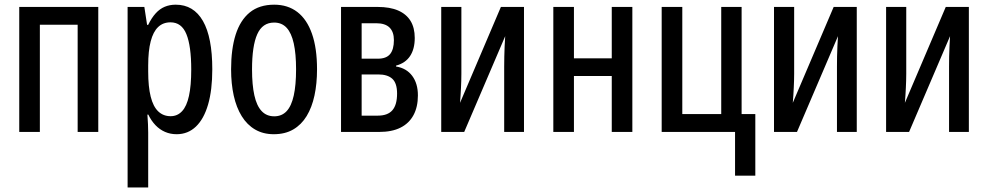

<svg xmlns="http://www.w3.org/2000/svg" viewBox="-20 -569 4262 828"><path d="M403.8 -539.1V0H314.9V-462.4H151.9V0H63V-539.1Z M737.8 -548.8Q814.9 -548.8 855.2 -478.5Q895.5 -408.2 895.5 -270Q895.5 -180.7 877.4 -118.4Q859.4 -56.2 825 -23.2Q790.5 9.8 741.7 9.8Q714.8 9.8 691.7 -0.2Q668.5 -10.3 650.4 -29.3Q632.3 -48.3 619.6 -74.7H615.7Q617.2 -52.2 618.2 -33Q619.1 -13.7 619.1 2.4V239.3H530.3V-539.1H602.5L614.3 -461.9H619.1Q633.8 -492.2 651.4 -511.5Q668.9 -530.8 690.4 -539.8Q711.9 -548.8 737.8 -548.8ZM715.3 -472.7Q683.1 -472.7 661.9 -452.4Q640.6 -432.1 629.9 -390.9Q619.1 -349.6 619.1 -286.6V-260.3Q619.1 -194.8 629.9 -152.1Q640.6 -109.4 662.4 -88.6Q684.1 -67.9 715.8 -67.9Q745.1 -67.9 765.1 -89.4Q785.2 -110.8 794.9 -155.3Q804.7 -199.7 804.7 -269Q804.7 -370.6 783.9 -421.6Q763.2 -472.7 715.3 -472.7Z M1347.2 -270Q1347.2 -208.5 1336.2 -157.2Q1325.2 -106 1302.5 -68.6Q1279.8 -31.2 1244.6 -10.7Q1209.5 9.8 1160.6 9.8Q1114.7 9.8 1080.1 -10.5Q1045.4 -30.8 1022.5 -67.9Q999.5 -105 988 -156.5Q976.6 -208 976.6 -270Q976.6 -357.4 996.3 -419.7Q1016.1 -481.9 1057.1 -515.4Q1098.1 -548.8 1162.6 -548.8Q1221.2 -548.8 1262.5 -517.1Q1303.7 -485.4 1325.4 -423.3Q1347.2 -361.3 1347.2 -270ZM1066.9 -269.5Q1066.9 -203.1 1076.9 -158Q1086.9 -112.8 1108.2 -90.1Q1129.4 -67.4 1162.6 -67.4Q1195.3 -67.4 1216.1 -89.6Q1236.8 -111.8 1246.8 -157Q1256.8 -202.1 1256.8 -270Q1256.8 -336.9 1246.8 -381.8Q1236.8 -426.8 1216.1 -449.2Q1195.3 -471.7 1162.1 -471.7Q1111.8 -471.7 1089.4 -421.4Q1066.9 -371.1 1066.9 -269.5Z M1768.6 -405.3Q1768.6 -357.9 1748.5 -327.4Q1728.5 -296.9 1688 -286.1V-282.2Q1732.9 -274.9 1757.6 -241.9Q1782.2 -209 1782.2 -157.7Q1782.2 -107.9 1763.2 -72.5Q1744.1 -37.1 1707.3 -18.6Q1670.4 0 1614.7 0H1450.7V-539.1H1608.4Q1661.6 -539.1 1697 -523.7Q1732.4 -508.3 1750.5 -478.8Q1768.6 -449.2 1768.6 -405.3ZM1692.4 -165.5Q1692.4 -210.4 1671.9 -229.2Q1651.4 -248 1611.3 -248H1539.6V-70.3H1609.4Q1651.9 -70.3 1672.1 -93.5Q1692.4 -116.7 1692.4 -165.5ZM1678.7 -396Q1678.7 -431.6 1659.9 -450.2Q1641.1 -468.8 1602.1 -468.8H1539.6V-315.9H1609.4Q1646 -315.9 1662.4 -335.9Q1678.7 -356 1678.7 -396Z M1969.7 -539.1V-251Q1969.7 -235.4 1969.2 -220.5Q1968.8 -205.6 1968 -190.4Q1967.3 -175.3 1966.3 -159.4Q1965.3 -143.6 1963.9 -125.5L2140.1 -539.1H2239.7V0H2154.3V-281.7Q2154.3 -303.7 2154.8 -325.4Q2155.3 -347.2 2156.2 -369.1Q2157.2 -391.1 2158.7 -413.1L1981.9 0H1882.8V-539.1Z M2455.1 -539.1V-317.4H2618.2V-539.1H2707V0H2618.2V-241.2H2455.1V0H2366.2V-539.1Z M3237.3 188.5H3149.9V0H2833.5V-539.1H2922.4V-77.1H3090.3V-539.1H3178.2V-77.1H3237.3Z M3404.8 -539.1V-251Q3404.8 -235.4 3404.3 -220.5Q3403.8 -205.6 3403.1 -190.4Q3402.3 -175.3 3401.4 -159.4Q3400.4 -143.6 3398.9 -125.5L3575.2 -539.1H3674.8V0H3589.4V-281.7Q3589.4 -303.7 3589.8 -325.4Q3590.3 -347.2 3591.3 -369.1Q3592.3 -391.1 3593.8 -413.1L3417 0H3317.9V-539.1Z M3888.2 -539.1V-251Q3888.2 -235.4 3887.7 -220.5Q3887.2 -205.6 3886.5 -190.4Q3885.7 -175.3 3884.8 -159.4Q3883.8 -143.6 3882.3 -125.5L4058.6 -539.1H4158.2V0H4072.8V-281.7Q4072.8 -303.7 4073.2 -325.4Q4073.7 -347.2 4074.7 -369.1Q4075.7 -391.1 4077.1 -413.1L3900.4 0H3801.3V-539.1Z"/></svg>

Font: Open Sans Condensed Medium
Style: Regular
Weight: 500
Width: 3
Designer: Monotype Design Team
Foundry: Monotype Imaging Inc.
Version: Version 3.000